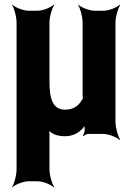

<svg xmlns="http://www.w3.org/2000/svg" viewBox="-20 -574 596 823"><path d="M343 -17C343 -9 339 3 335 7L338 10C342 5 352 0 360 0H422C445 0 480 14 493 26L495 24C486 11 475 -26 475 -50V-478C475 -502 486 -539 495 -552L493 -554C481 -542 447 -528 424 -528H386C363 -528 328 -542 316 -554L315 -552C324 -539 334 -502 334 -478V-169C334 -166 335 -152 337 -151L339 -154C337 -155 331 -147 330 -144C316 -119 293 -104 259 -104C205 -104 192 -152 192 -226V-478C192 -502 203 -539 212 -552L210 -554C198 -542 164 -528 141 -528H103C80 -528 45 -542 33 -554L32 -552C41 -539 51 -502 51 -478V153C51 177 41 214 32 227L33 229C45 217 80 203 103 203H141C164 203 198 217 210 229L212 227C203 214 192 177 192 153V2C192 -5 191 -17 188 -22L185 -20C187 -15 194 -9 199 -6C215 5 235 10 257 10C290 10 314 -2 333 -22C338 -28 346 -37 348 -44L345 -45C342 -39 342 -26 343 -17Z"/></svg>

Font: Asimov
Style: EdgeExtreme
Weight: 500
Designer: Google
Version: Version 2.000980: 2014